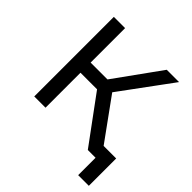

<svg xmlns="http://www.w3.org/2000/svg" viewBox="-219 -870 1194 1194"><g transform="rotate(45 377.5 -273.5)"><path d="M325.9 -345 408.1 -395.9 694.7 0H579.7ZM108.7 -700H207.6V0H108.7ZM177.3 -396.9H404.4V-307.6H177.3ZM324.1 -352.7 574.1 -700H682.3L416.7 -338.7ZM647.9 -26.1 673.1 0H579.7V-87.6H741.6V153H647.9Z"/></g></svg>

Font: iiserrat Thin
Style: Regular
Weight: 100
Designer: Akira Ohta
Foundry: Akira Ohta
Version: Version 1.200;Glyphs 3.3.1 (3343)